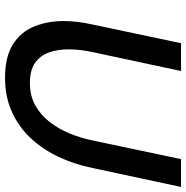

<svg xmlns="http://www.w3.org/2000/svg" viewBox="-8 -742 755 780"><g transform="rotate(90 370.0 -352.5)"><path d="M296 5Q212 5 161.5 -26.5Q111 -58 88.5 -112.5Q66 -167 66 -233Q66 -288 80 -350L156 -710H269L192 -350Q181 -299 181 -253Q181 -208 194 -172.5Q207 -137 236.5 -116.5Q266 -96 317 -96Q369 -96 408 -117.5Q447 -139 475.5 -175.5Q504 -212 522.5 -257Q541 -302 551 -350L627 -710H740L663 -350Q648 -277 618 -213Q588 -149 542.5 -100Q497 -51 435.5 -23Q374 5 296 5Z"/></g></svg>

Font: Raleway SemiBold
Style: Italic
Weight: 600
Italic angle: -12°
Designer: Matt McInerney, Pablo Impallari, Rodrigo Fuenzalida
Foundry: Matt McInerney, Pablo Impallari, Rodrigo Fuenzalida
Version: Version 4.026